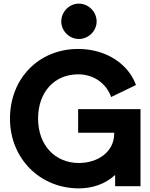

<svg xmlns="http://www.w3.org/2000/svg" viewBox="-20 -1027 826 1059"><path d="M415 12C486 12 559 -10 615 -62V0H755V-425H411V-295H610V-291C610 -187 517 -128 415 -128C283 -128 190 -227 190 -373C190 -518 279 -617 411 -617C501 -617 567 -564 593 -492L730 -558C691 -668 572 -757 411 -757C195 -757 35 -595 35 -373C35 -152 201 12 415 12ZM318 -909C318 -856 362 -812 415 -812C468 -812 513 -856 513 -909C513 -962 468 -1007 415 -1007C362 -1007 318 -962 318 -909Z"/></svg>

Font: Mluvka ExtraBold
Style: Regular
Weight: 800
Designer: Modified by Jiří Krblich, Original typeface by Gumpita Rahayu
Foundry: Gumpita Rahayu & Jiří Krblich
Version: Version 2.000;Glyphs 3.1.1 (3134)